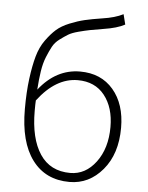

<svg xmlns="http://www.w3.org/2000/svg" viewBox="-53 -774 640 829"><g transform="rotate(5 267.0 -359.0)"><path d="M279 12Q175 12 117.5 -65Q60 -142 60 -285Q60 -359 67.5 -416.5Q75 -474 86.5 -515Q98 -556 120 -586.5Q142 -617 163.5 -636Q185 -655 219.5 -669Q254 -683 284 -690Q314 -697 359 -704Q414 -712 449 -730L460 -686Q427 -668 368 -659Q331 -653 310.5 -649Q290 -645 261.5 -637.5Q233 -630 217.5 -620.5Q202 -611 182.5 -596.5Q163 -582 152.5 -562.5Q142 -543 131 -516Q120 -489 114.5 -453.5Q109 -418 106 -373Q180 -467 284 -467Q375 -467 428 -405Q481 -343 481 -240Q481 -127 422.5 -57.5Q364 12 279 12ZM279 -27Q345 -27 390 -87Q435 -147 435 -240Q435 -324 393.5 -376.5Q352 -429 277 -429Q182 -429 104 -326Q103 -312 103 -281Q103 -161 147.5 -94Q192 -27 279 -27Z"/></g></svg>

Font: Toshiba Sans Light
Style: Regular
Weight: 300
Designer: Paul D. Hunt
Foundry: Toshiba Corporation
Version: Version 2.020;PS 2.0;hotconv 1.0.86;makeotf.lib2.5.63406